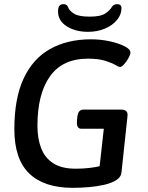

<svg xmlns="http://www.w3.org/2000/svg" viewBox="-20 -896 712 923"><path d="M403 -743Q343 -743 301 -769.5Q259 -796 259 -841Q259 -860 265.5 -868Q272 -876 285 -876Q302 -876 307 -862Q312 -846 334.5 -831Q357 -816 411 -816Q464 -816 486.5 -831.5Q509 -847 518 -863Q526 -876 543 -876Q564 -876 564 -857Q564 -826 542.5 -800Q521 -774 484.5 -758.5Q448 -743 403 -743ZM330 7Q192 7 120.5 -62Q49 -131 49 -275Q49 -423 93.5 -518.5Q138 -614 221 -660.5Q304 -707 417 -707Q464 -707 507.5 -697.5Q551 -688 579 -673.5Q607 -659 607 -644Q607 -634 598 -617.5Q589 -601 577 -587.5Q565 -574 557 -574Q551 -574 534 -584Q517 -594 485 -604Q453 -614 403 -614Q281 -614 220.5 -529.5Q160 -445 160 -291Q160 -231 177.5 -184.5Q195 -138 235.5 -111.5Q276 -85 344 -85Q378 -85 408.5 -88.5Q439 -92 459 -97L479 -277H371Q347 -277 350 -314L351 -328Q353 -351 360.5 -360Q368 -369 380 -369H563Q596 -369 593 -339L564 -67Q562 -45 539.5 -30.5Q517 -16 482.5 -8Q448 0 408 3.5Q368 7 330 7Z"/></svg>

Font: Asap Medium
Style: Italic
Weight: 500
Italic angle: -6°
Designer: Pablo Cosgaya
Foundry: Omnibus-Type
Version: Version 3.001; ttfautohint (v1.8.3)